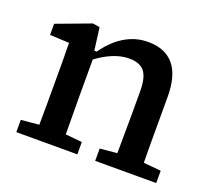

<svg xmlns="http://www.w3.org/2000/svg" viewBox="-93 -627 832 748"><g transform="rotate(20 323.5 -253.0)"><path d="M40 0V-51L150 -61H190L293 -51V0ZM114 0Q114 -30 114.5 -67Q115 -104 115 -143Q115 -182 115 -215V-268Q115 -294 115 -315Q115 -336 114.5 -356Q114 -376 114 -397L34 -401V-447L176 -500L205 -495L219 -387L223 -386V-215Q223 -182 223.5 -143Q224 -104 224 -67Q224 -30 225 0ZM367 0V-51L473 -61H513L620 -51V0ZM437 0Q438 -30 438 -67Q438 -104 438.5 -142.5Q439 -181 439 -215V-313Q439 -372 419.5 -396Q400 -420 357 -420Q332 -420 307.5 -412.5Q283 -405 257.5 -390.5Q232 -376 206 -354L200 -402H227Q248 -432 274.5 -455.5Q301 -479 333.5 -492.5Q366 -506 403 -506Q474 -506 510.5 -462.5Q547 -419 547 -331V-215Q547 -181 547 -142.5Q547 -104 547.5 -67Q548 -30 548 0Z"/></g></svg>

Font: Source Serif 4 Medium
Style: Regular
Weight: 500
Designer: Frank Grießhammer
Foundry: Adobe Systems Incorporated
Version: Version 4.004;hotconv 1.0.116;makeotfexe 2.5.65601